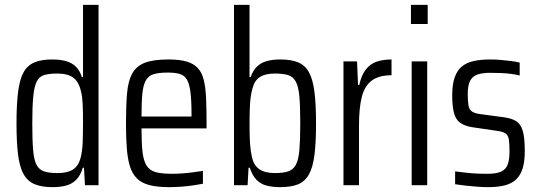

<svg xmlns="http://www.w3.org/2000/svg" viewBox="-20 -763 2221 791"><path d="M196 8Q152 8 123 -4Q94 -16 77.5 -45Q61 -74 54.5 -125Q48 -176 48 -254Q48 -333 54.5 -384.5Q61 -436 77 -465Q93 -494 122 -506Q151 -518 195 -518Q228 -518 252.5 -511Q277 -504 293 -488Q309 -472 317 -446H322V-743H386V0H330L326 -72H321Q312 -41 294.5 -23Q277 -5 252.5 1.5Q228 8 196 8ZM218 -50Q258 -50 280.5 -64.5Q303 -79 312 -112Q319 -140 320.5 -173.5Q322 -207 322 -264Q322 -305 320.5 -335.5Q319 -366 314 -385Q305 -426 282 -443Q259 -460 216 -460Q183 -460 162.5 -454Q142 -448 131.5 -427.5Q121 -407 117 -365.5Q113 -324 113 -255Q113 -186 116.5 -144.5Q120 -103 131 -83Q142 -63 163 -56.5Q184 -50 218 -50Z M677 8Q628 8 595.5 -0.5Q563 -9 544 -28Q525 -47 515.5 -77Q506 -107 502.5 -151Q499 -195 499 -254Q499 -329 503.5 -379.5Q508 -430 525 -460.5Q542 -491 577 -504.5Q612 -518 674 -518Q720 -518 749 -509.5Q778 -501 795 -482.5Q812 -464 819.5 -433.5Q827 -403 829 -358.5Q831 -314 831 -256V-234H563Q563 -175 567 -138.5Q571 -102 583.5 -81.5Q596 -61 621 -54Q646 -47 689 -47Q708 -47 729.5 -48.5Q751 -50 773.5 -53Q796 -56 816 -59V-6Q801 -3 777.5 0.5Q754 4 728 6Q702 8 677 8ZM769 -262V-292Q769 -350 764.5 -384.5Q760 -419 749.5 -436Q739 -453 720 -458.5Q701 -464 671 -464Q635 -464 613.5 -457.5Q592 -451 581 -432Q570 -413 566.5 -377.5Q563 -342 563 -283H788Z M1134 8Q1103 8 1078 1.5Q1053 -5 1036 -23Q1019 -41 1009 -72H1004L1000 0H944V-743H1008V-446H1013Q1022 -472 1038 -488Q1054 -504 1078 -511Q1102 -518 1134 -518Q1180 -518 1208.5 -506Q1237 -494 1253 -465Q1269 -436 1275.5 -384.5Q1282 -333 1282 -254Q1282 -176 1275.5 -124.5Q1269 -73 1252.5 -44Q1236 -15 1207.5 -3.5Q1179 8 1134 8ZM1112 -50Q1147 -50 1167.5 -57Q1188 -64 1199 -84.5Q1210 -105 1213.5 -146Q1217 -187 1217 -255Q1217 -323 1213.5 -364Q1210 -405 1199 -426Q1188 -447 1167.5 -453.5Q1147 -460 1112 -460Q1073 -460 1050.5 -445.5Q1028 -431 1020 -398Q1013 -373 1010.5 -341Q1008 -309 1008 -255Q1008 -203 1010 -172.5Q1012 -142 1018 -115Q1026 -81 1049 -65.5Q1072 -50 1112 -50Z M1395 0V-510H1451L1455 -413H1460Q1469 -453 1486.5 -476Q1504 -499 1530.5 -508.5Q1557 -518 1593 -518V-453Q1541 -453 1511.5 -431Q1482 -409 1470.5 -363.5Q1459 -318 1459 -247V0Z M1673 -664V-743H1742V-664ZM1676 0V-510H1740V0Z M1991 8Q1969 8 1944 6Q1919 4 1896 1.5Q1873 -1 1855 -4V-57Q1871 -55 1887 -53Q1903 -51 1919.5 -49.5Q1936 -48 1953.5 -47.5Q1971 -47 1988 -47Q2025 -47 2044.5 -56Q2064 -65 2071.5 -85Q2079 -105 2079 -137Q2079 -170 2076.5 -187.5Q2074 -205 2063 -213Q2052 -221 2027 -224L1925 -239Q1894 -244 1875.5 -257.5Q1857 -271 1850 -298.5Q1843 -326 1843 -370Q1843 -416 1853.5 -445Q1864 -474 1884 -490Q1904 -506 1933.5 -512Q1963 -518 2000 -518Q2021 -518 2043.5 -516Q2066 -514 2086.5 -511.5Q2107 -509 2121 -505V-452Q2105 -456 2086 -458.5Q2067 -461 2045.5 -462Q2024 -463 1999 -463Q1969 -463 1948.5 -456.5Q1928 -450 1917.5 -431.5Q1907 -413 1907 -375Q1907 -346 1910 -329Q1913 -312 1924 -304Q1935 -296 1958 -293L2055 -280Q2086 -276 2105.5 -264.5Q2125 -253 2133.5 -224.5Q2142 -196 2142 -140Q2142 -98 2133.5 -70Q2125 -42 2107 -24.5Q2089 -7 2060.5 0.5Q2032 8 1991 8Z"/></svg>

Font: Saira Condensed
Style: Regular
Weight: 400
Width: 3
Designer: Hector Gatti with collaboration of the Omnibus-Type team
Foundry: Omnibus-Type
Version: Version 1.101